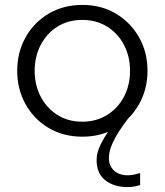

<svg xmlns="http://www.w3.org/2000/svg" viewBox="-20 -543 670 781"><path d="M315 13Q238 13 178 -22.5Q118 -58 84 -119Q50 -180 50 -255Q50 -330 84 -391Q118 -452 178 -487.5Q238 -523 315 -523Q392 -523 451.5 -487.5Q511 -452 545.5 -391.5Q580 -331 580 -255Q580 -180 545.5 -119Q511 -58 451.5 -22.5Q392 13 315 13ZM315 -48Q372 -48 416 -75.5Q460 -103 484.5 -150Q509 -197 509 -255Q509 -313 484.5 -360Q460 -407 416 -434.5Q372 -462 315 -462Q257 -462 213.5 -434.5Q170 -407 145.5 -360Q121 -313 121 -255Q121 -197 145.5 -150Q170 -103 213.5 -75.5Q257 -48 315 -48ZM499 218Q444 218 408.5 190.5Q373 163 373 108Q373 78 389 45.5Q405 13 426 -16Q447 -45 464 -64Q481 -83 484 -86L509 -71Q507 -68 493.5 -50.5Q480 -33 463.5 -7.5Q447 18 435 46Q423 74 423 100Q423 132 444 151Q465 170 500 170Q512 170 524 167.5Q536 165 550 161V210Q544 212 529.5 215Q515 218 499 218Z"/></svg>

Font: MuseoModerno Thin Light
Style: Regular
Weight: 300
Version: Version 1.003